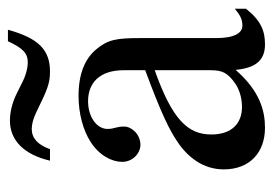

<svg xmlns="http://www.w3.org/2000/svg" viewBox="-122 -556 688 484"><g transform="rotate(-90 222.0 -314.0)"><path d="M287 -127C287 -98 281 -84 252 -64C235 -53 214 -48 194 -48C155 -48 125 -72 125 -125C125 -156 135 -180 159 -202C184 -225 225 -246 287 -268ZM442 -66C425 -52 415 -47 399 -47C381 -47 368 -67 368 -113V-304C368 -365 364 -386 340 -415C316 -444 278 -460 222 -460C177 -460 135 -448 107 -430C72 -408 56 -376 56 -350C56 -323 78 -304 99 -304C125 -304 145 -326 145 -345C145 -366 139 -369 139 -387C139 -414 169 -436 209 -436C254 -436 287 -408 287 -346V-292C174 -250 137 -231 107 -211C68 -185 37 -146 37 -94C37 -28 80 10 142 10C185 10 234 -3 287 -63H288C293 -10 315 10 352 10C386 10 412 0 442 -38ZM360 -638C343 -601 330 -588 307 -588C292 -588 273 -593 254 -603L230 -615C206 -627 182 -633 160 -633C110 -633 74 -597 59 -532H88C99 -563 116 -578 139 -578C151 -578 165 -574 180 -567L203 -556C244 -536 259 -532 284 -532C339 -532 368 -562 389 -638Z"/></g></svg>

Font: XITS
Style: Regular
Weight: 400
Designer: MicroPress Inc., with final additions and corrections provided by Coen Hoffman, Elsevier (retired)
Version: Version 1.302